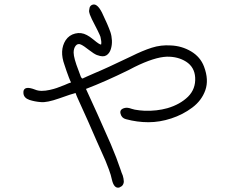

<svg xmlns="http://www.w3.org/2000/svg" viewBox="-20 -796 1040 867"><path d="M901.4 -495.1Q923.8 -435.5 907.2 -388.7Q890.6 -341.8 848.1 -310.1Q805.7 -278.3 753.4 -261.2Q701.2 -244.1 650.4 -244.1Q599.6 -244.1 548.8 -257.8Q529.3 -262.7 524.4 -282.2Q518.6 -302.7 543.9 -308.6Q555.7 -311.5 574.2 -304.7Q584 -301.8 588.9 -300.8Q610.4 -296.9 632.8 -295.9Q687.5 -293.9 736.3 -307.6Q793 -324.2 829.1 -359.4Q864.3 -394.5 861.3 -446.3Q858.4 -493.2 820.3 -517.6Q783.2 -541 733.4 -540Q677.7 -538.1 586.9 -493.2Q563.5 -481.4 560.5 -479.5Q455.1 -427.7 368.2 -394.5Q386.7 -353.5 419.9 -281.2Q453.1 -207 480.5 -144.5Q506.8 -83 525.4 -27.3Q526.4 -25.4 529.3 -15.6Q532.2 -7.8 534.2 -3.9Q536.1 1 537.6 9.8Q539.1 18.6 539.1 23.4Q539.1 29.3 536.6 35.2Q534.2 41 529.3 44.9Q523.4 48.8 518.6 50.8Q506.8 53.7 498.5 44.9Q490.2 36.1 485.4 15.6Q481.4 -4.9 471.7 -30.8Q461.9 -56.6 456.5 -69.8Q451.2 -83 435.5 -117.2Q419.9 -151.4 418 -156.2Q406.2 -184.6 377 -250Q347.7 -315.4 331.1 -351.6Q325.2 -364.3 321.3 -376Q308.6 -372.1 294.9 -368.2Q271.5 -359.4 247.1 -351.6Q191.4 -332 164.1 -335Q137.7 -336.9 113.3 -344.7Q87.9 -353.5 85.9 -374Q85 -381.8 86.9 -387.7Q94.7 -408.2 137.7 -391.6Q151.4 -385.7 168.5 -385.7Q185.5 -385.7 205.1 -390.1Q224.6 -394.5 236.8 -398.9Q249 -403.3 271.5 -412.1Q291 -420.9 300.8 -423.8Q297.9 -428.7 291 -446.3Q282.2 -468.8 280.3 -475.6L271.5 -502Q247.1 -568.4 276.4 -614.3Q292 -637.7 319.3 -644.5Q346.7 -651.4 372.1 -637.7Q382.8 -632.8 403.3 -616.2Q428.7 -594.7 436.5 -594.7Q437.5 -597.7 437.5 -604.5Q437.5 -610.4 436 -616.7Q434.6 -623 433.6 -629.9Q428.7 -644.5 394.5 -710Q390.6 -717.8 385.7 -730.5Q380.9 -743.2 382.8 -751Q383.8 -762.7 387.7 -767.6Q390.6 -771.5 394.5 -773.4Q417 -785.2 440.4 -739.3Q466.8 -684.6 478.5 -651.4Q484.4 -633.8 485.4 -613.3Q486.3 -592.8 480.5 -574.2Q474.6 -554.7 460 -545.9Q445.3 -537.1 419.9 -546.9H418.9Q404.3 -552.7 381.8 -570.3Q358.4 -588.9 345.7 -594.7Q331.1 -601.6 321.3 -588.9Q312.5 -577.1 312.5 -558.6Q312.5 -534.2 335 -476.6Q338.9 -464.8 344.7 -450.2Q347.7 -444.3 349.6 -442.9Q351.6 -441.4 353 -441.4Q354.5 -441.4 358.4 -444.3Q362.3 -446.3 366.2 -447.3H365.2Q386.7 -456.1 407.2 -465.8Q455.1 -485.4 573.2 -542Q624 -567.4 665.5 -580.6Q707 -593.8 751 -590.8Q800.8 -588.9 842.8 -564Q884.8 -539.1 901.4 -495.1Z"/></svg>

Font: irohamaru Light
Style: Regular
Weight: 200
Designer: [Source Han Sans]
Ryoko NISHIZUKA  (kana & ideographs); Paul D. Hunt (Latin, Greek & Cyrillic); Wenlong ZHANG  (bopomofo
Version: Version 1.01